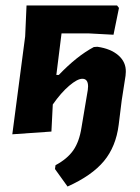

<svg xmlns="http://www.w3.org/2000/svg" viewBox="-20 -487 512 702"><path d="M25 4 72 -354 77 -467H408L415 -458L395 -360L302 -365H205L186 -213H195Q261 -282 323 -315L336 -316Q385 -309 413 -284.5Q441 -260 440 -224L439 -210L425 -120L414 -31Q404 49 360 102Q316 155 227 195L181 131L183 117Q226 94 248 62.5Q270 31 278 -21L301 -158L302 -171Q302 -199 281 -199Q263 -199 233 -173.5Q203 -148 173 -105L168 -6Z"/></svg>

Font: Alegreya Sans ExtraBold
Style: Italic
Weight: 800
Italic angle: -7°
Designer: Juan Pablo del Peral
Foundry: Huerta Tipografica
Version: Version 2.007